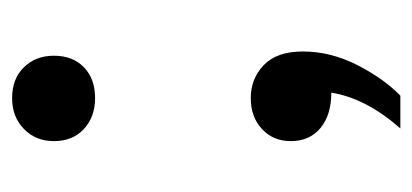

<svg xmlns="http://www.w3.org/2000/svg" viewBox="-202 -361 681 317"><g transform="rotate(-90 138.5 -202.5)"><path d="M135 -386Q104 -386 84 -404.5Q64 -423 64 -454Q64 -484 84 -503.5Q104 -523 135 -523Q167 -523 186 -503.5Q205 -484 205 -454Q205 -423 186 -404.5Q167 -386 135 -386ZM85 118Q135 61 144 4Q107 4 85.5 -14Q64 -32 64 -63Q64 -92 84 -110.5Q104 -129 135 -129Q167 -129 189.5 -107.5Q212 -86 212 -43Q212 3 189.5 47Q167 91 139 118Z"/></g></svg>

Font: Montagu Slab 16pt
Style: Regular
Weight: 400
Designer: Florian Karsten
Foundry: Florian Karsten
Version: Version 1.000; ttfautohint (v1.8.3)